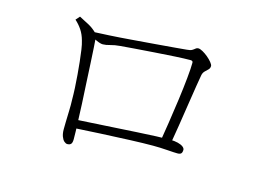

<svg xmlns="http://www.w3.org/2000/svg" viewBox="-80 -761 1159 846"><g transform="rotate(15 500.0 -338.5)"><path d="M719 -170H673Q680 -212 688.5 -267Q697 -322 704.5 -377.5Q712 -433 716.5 -479Q721 -525 721 -549Q721 -558 710 -558Q684 -558 640 -555.5Q596 -553 547 -549.5Q498 -546 457 -543Q416 -540 395 -538Q370 -536 351 -530.5Q332 -525 318 -525Q307 -525 288.5 -533.5Q270 -542 263 -547V-567Q288 -568 334.5 -570.5Q381 -573 435.5 -577.5Q490 -582 542 -586Q594 -590 632 -593.5Q670 -597 682 -598Q698 -599 705.5 -603.5Q713 -608 718 -612.5Q723 -617 730 -617Q738 -617 750.5 -610Q763 -603 775 -593Q787 -583 795.5 -572.5Q804 -562 804 -556Q804 -546 797.5 -539.5Q791 -533 783.5 -526Q776 -519 773 -507Q770 -491 764 -453.5Q758 -416 750.5 -367Q743 -318 735 -266.5Q727 -215 719 -170ZM190 -617Q216 -604 236 -593Q256 -582 275 -563Q279 -559 279.5 -555Q280 -551 281 -543Q282 -531 284 -501Q286 -471 288 -430Q290 -389 292.5 -342.5Q295 -296 297.5 -249Q300 -202 301 -162Q302 -138 302.5 -122.5Q303 -107 303 -88Q303 -72 297.5 -66Q292 -60 281 -60Q274 -60 266.5 -66.5Q259 -73 254 -86.5Q249 -100 249 -119Q249 -128 249.5 -151.5Q250 -175 251 -203Q252 -231 251 -254Q251 -279 249.5 -308Q248 -337 245.5 -367Q243 -397 240 -425.5Q237 -454 233.5 -478Q230 -502 225 -518Q218 -544 205 -563.5Q192 -583 174 -599ZM274 -135V-173Q312 -175 361 -178Q410 -181 462.5 -184Q515 -187 564 -190Q613 -193 652 -194.5Q691 -196 713 -196Q734 -196 749.5 -192Q765 -188 773.5 -181.5Q782 -175 782 -167Q782 -157 777.5 -151.5Q773 -146 760 -146Q747 -146 713.5 -148.5Q680 -151 648 -151Q606 -151 543 -148.5Q480 -146 409.5 -142.5Q339 -139 274 -135Z"/></g></svg>

Font: Noto Serif TC
Style: Regular
Weight: 200
Designer: Ryoko NISHIZUKA 西塚涼子 (kana & ideographs); Frank Grießhammer (Latin, Greek & Cyrillic); Wenlong ZHANG 张文龙 (bopomofo); San
Foundry: Adobe
Version: Version 2.001;hotconv 1.1.0;makeotfexe 2.6.0